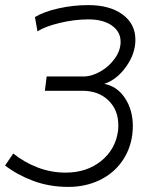

<svg xmlns="http://www.w3.org/2000/svg" viewBox="-29 -718 619 753"><path d="M-9 -69 23 -116Q65 -82 118 -61.5Q171 -41 228 -41Q311 -41 367.5 -86.5Q424 -132 434 -205Q435 -212 435 -227Q435 -287 396 -324.5Q357 -362 294 -362H147L154 -418H297Q331 -418 365.5 -438Q400 -458 422 -489.5Q444 -521 444 -554Q444 -594 409.5 -618Q375 -642 318 -642Q263 -642 205 -628Q147 -614 118 -595L108 -651Q142 -672 200 -685Q258 -698 317 -698Q402 -698 452 -661Q502 -624 502 -562Q502 -508 466 -457Q430 -406 380 -389Q430 -380 461 -333.5Q492 -287 492 -223Q492 -213 490 -191Q482 -130 448 -83Q414 -36 359.5 -10.5Q305 15 239 15Q164 15 100.5 -9Q37 -33 -9 -69Z"/></svg>

Font: Bellota
Style: Italic
Weight: 400
Italic angle: -7.5°
Designer: Kemie Guaida
Foundry: Kemie Guaida
Version: Version 4.001